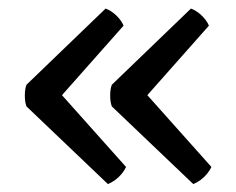

<svg xmlns="http://www.w3.org/2000/svg" viewBox="-20 -484 566 460"><path d="M333 -256 486.5 -84Q483 -76 476.2 -67.8Q469.5 -59.5 460.8 -53Q452 -46.5 443 -43L248 -229Q244 -239 244 -255Q244 -271 248 -281L437.5 -463.5Q451 -458.5 463.2 -446.8Q475.5 -435 480.5 -422.5ZM128.5 -256 282 -84Q278.5 -76 271.8 -67.8Q265 -59.5 256.2 -53Q247.5 -46.5 238.5 -43L43.5 -229Q39.5 -239 39.5 -255Q39.5 -271 43.5 -281L233 -463.5Q246.5 -458.5 258.8 -446.8Q271 -435 276 -422.5Z"/></svg>

Font: Signika Light Light
Style: Regular
Weight: 300
Version: Version 2.001